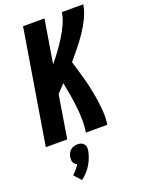

<svg xmlns="http://www.w3.org/2000/svg" viewBox="-181 -818 871 1162"><g transform="rotate(-20 254.5 -236.5)"><path d="M0 0 121 -735H259L213 -456Q240 -488 264 -521Q288 -554 309.5 -588.5Q331 -623 348 -660Q365 -697 371 -735H509Q502 -693 482.5 -652Q463 -611 437.5 -573Q412 -535 383 -499Q354 -463 325 -429Q335 -395 345.5 -360.5Q356 -326 365 -291Q374 -256 381 -220.5Q388 -185 393 -148.5Q398 -112 400 -75Q402 -38 396 0H258Q265 -42 264 -84Q263 -126 258.5 -166.5Q254 -207 247 -247.5Q240 -288 232 -328Q220 -315 208 -302Q196 -289 183 -276L138 0ZM138 262 97 216Q111 205 122.5 191Q134 177 143 161Q136 158 129.5 152.5Q123 147 120.5 140Q118 133 117.5 124.5Q117 116 118 107Q120 95 125.5 84Q131 73 140.5 64.5Q150 56 162 52.5Q174 49 186 49Q198 49 208 52.5Q218 56 225.5 64.5Q233 73 234.5 84Q236 95 234 107Q230 129 222 150.5Q214 172 202 192Q190 212 174 229.5Q158 247 138 262Z"/></g></svg>

Font: Iosevka Term Curly Hv Obl
Style: Regular
Weight: 900
Italic angle: -9°
Designer: Belleve Invis
Foundry: Belleve Invis
Version: Version 32.3.0